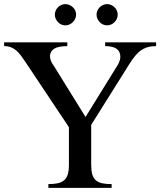

<svg xmlns="http://www.w3.org/2000/svg" viewBox="-36 -906 773 926"><path d="M429.7 -835.4Q429.7 -845.7 433.8 -855Q438 -864.3 444.8 -871.1Q451.7 -877.9 460.9 -882.1Q470.2 -886.2 480.5 -886.2Q490.7 -886.2 500 -882.1Q509.3 -877.9 516.4 -871.1Q523.4 -864.3 527.6 -855Q531.7 -845.7 531.7 -835.4Q531.7 -825.2 527.6 -815.9Q523.4 -806.6 516.4 -799.3Q509.3 -792 500 -787.8Q490.7 -783.7 480.5 -783.7Q470.2 -783.7 460.9 -787.8Q451.7 -792 444.8 -799.3Q438 -806.6 433.8 -815.9Q429.7 -825.2 429.7 -835.4ZM228.5 -835.4Q228.5 -845.7 232.7 -855Q236.8 -864.3 243.7 -871.1Q250.5 -877.9 259.8 -882.1Q269 -886.2 279.3 -886.2Q289.6 -886.2 298.8 -882.1Q308.1 -877.9 315.4 -871.1Q322.8 -864.3 326.9 -855Q331.1 -845.7 331.1 -835.4Q331.1 -825.2 326.9 -815.9Q322.8 -806.6 315.4 -799.3Q308.1 -792 298.8 -787.8Q289.6 -783.7 279.3 -783.7Q269 -783.7 259.8 -787.8Q250.5 -792 243.7 -799.3Q236.8 -806.6 232.7 -815.9Q228.5 -825.2 228.5 -835.4ZM288.6 -701.7V-683.6Q244.6 -683.6 224.9 -670.7Q205.1 -657.7 205.1 -634.3Q205.1 -624.5 209.2 -613.3Q213.4 -602.1 224.6 -586.9L376.5 -341.8L533.7 -595.7Q544.4 -617.2 544.4 -632.3Q544.4 -657.2 526.6 -670.4Q508.8 -683.6 471.2 -683.6V-701.7H716.8V-683.6Q693.8 -683.6 676.3 -678.5Q658.7 -673.3 643.6 -662.8Q628.4 -652.3 615 -635.7Q601.6 -619.1 586.9 -595.7L403.8 -303.7V-111.8Q403.8 -83.5 408.9 -65.4Q414.1 -47.4 425.8 -36.9Q437.5 -26.4 456.3 -22.2Q475.1 -18.1 502.4 -18.1V0H197.3V-18.1Q224.1 -18.1 242.9 -22.2Q261.7 -26.4 273.7 -36.9Q285.6 -47.4 291 -65.4Q296.4 -83.5 296.4 -111.8V-292.5L89.4 -603Q77.6 -620.1 67.1 -635Q56.6 -649.9 44.7 -660.6Q32.7 -671.4 18.1 -677.5Q3.4 -683.6 -16.1 -683.6V-701.7Z"/></svg>

Font: Khmer Busra Bunong
Style: Regular
Weight: 400
Designer: D. Kanjahn
Version: Version 7.100; 2014